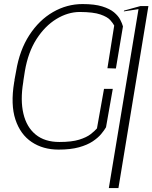

<svg xmlns="http://www.w3.org/2000/svg" viewBox="-20 -742 766 965"><path d="M546.9 -295.5 512.8 -102.3Q504.3 -87.4 488.5 -68.4Q472.7 -49.4 445.8 -31.4Q419 -13.5 377.1 -1.8Q335.2 9.9 274.1 9.9Q196.4 9.9 139.4 -28.1Q82.4 -66.1 57.5 -141.2Q32.7 -216.3 51.1 -328.1L53.3 -339.5H52.6L61.1 -384.9Q78.5 -490.1 127.5 -565.5Q176.5 -641 246.3 -681.3Q316.1 -721.6 394.9 -721.6Q455.6 -721.6 493.8 -709.7Q532 -697.8 553.3 -679.9Q574.6 -661.9 584.3 -642.9Q594.1 -623.9 598 -609.4L562.5 -397.7L519.9 -399.1L554 -613.6Q547.9 -625.4 533.9 -641.2Q519.9 -657 484.9 -669.2Q449.9 -681.5 380.7 -681.8Q320.7 -681.5 263.3 -646.5Q206 -611.5 163.5 -545.5Q121.1 -479.4 105.1 -384.9L98 -339.5L96.6 -328.1Q81.7 -237.9 97.7 -170.5Q113.6 -103 159.3 -65.7Q204.9 -28.4 278.4 -28.4Q340.9 -28.4 378.2 -40.1Q415.5 -51.8 435.9 -67.8Q456.3 -83.8 467.3 -96.6L502.8 -295.5ZM725.9 -711.6 575.3 203.1H527L676.1 -696L602.3 -684.7L603.7 -688.9L686.1 -711.6Z"/></svg>

Font: Inter Thin  BETA
Style: Italic
Weight: 100
Italic angle: -9.39999°
Designer: Rasmus Andersson
Foundry: rsms
Version: Version 3.011;git-f93a4a705